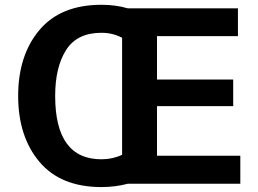

<svg xmlns="http://www.w3.org/2000/svg" viewBox="-20 -756 1063 790"><path d="M968.8 0H505.9Q454.1 13.7 397.5 13.7Q229.5 13.7 142.1 -90.3Q54.7 -194.3 54.7 -361.3Q54.7 -528.3 142.1 -632.3Q229.5 -736.3 397.5 -736.3Q456.1 -736.3 505.9 -721.7H959V-607.4H626V-428.7H939.5V-319.3H626V-115.2H968.8ZM482.4 -119.1V-600.6Q443.4 -621.1 397.5 -621.1Q296.9 -621.1 252 -550.3Q207 -479.5 207 -361.3Q207 -100.6 397.5 -100.6Q443.4 -100.6 482.4 -119.1Z"/></svg>

Font: FreeUniversal
Style: Bold
Weight: 700
Version: Version 1.001